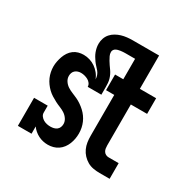

<svg xmlns="http://www.w3.org/2000/svg" viewBox="-163 -900 1076 1073"><g transform="rotate(30 375.0 -363.5)"><path d="M276 8Q260 8 244.5 4.5Q229 1 215 -6Q201 -13 188.5 -23.5Q176 -34 167 -47V0H79V-181H167V-136Q167 -124 174.5 -114Q182 -104 192.5 -98Q203 -92 214.5 -89.5Q226 -87 238 -87Q249 -87 259.5 -89.5Q270 -92 278.5 -98.5Q287 -105 291 -115Q295 -125 295 -136Q295 -153 285 -168Q275 -183 260.5 -192.5Q246 -202 229.5 -208.5Q213 -215 197.5 -223Q182 -231 167 -240.5Q152 -250 139.5 -262Q127 -274 116.5 -288.5Q106 -303 99 -319Q92 -335 88.5 -352.5Q85 -370 85 -387Q85 -404 88.5 -421Q92 -438 97.5 -453.5Q103 -469 112.5 -483.5Q122 -498 136 -508.5Q150 -519 166.5 -523.5Q183 -528 200 -528Q220 -528 239.5 -522Q259 -516 275.5 -504.5Q292 -493 305 -477Q318 -461 325 -442Q325 -455 320.5 -467.5Q316 -480 308 -489.5Q300 -499 291 -508.5Q282 -518 274.5 -528.5Q267 -539 260.5 -550Q254 -561 249.5 -573Q245 -585 242.5 -597.5Q240 -610 240 -623Q240 -641 246 -658.5Q252 -676 264 -689.5Q276 -703 292 -712Q308 -721 325 -726Q342 -731 360 -733Q378 -735 396 -735H513V-652H396Q389 -652 381.5 -651.5Q374 -651 366.5 -650Q359 -649 351.5 -647Q344 -645 337.5 -641.5Q331 -638 327 -631.5Q323 -625 323 -618Q323 -605 328.5 -593.5Q334 -582 340.5 -571Q347 -560 354 -550Q361 -540 368.5 -529.5Q376 -519 381.5 -507.5Q387 -496 390.5 -484Q394 -472 395 -459.5Q396 -447 396 -434V-384H308Q308 -396 300.5 -406Q293 -416 282.5 -421.5Q272 -427 260.5 -430Q249 -433 237 -433Q227 -433 217.5 -430Q208 -427 200.5 -420.5Q193 -414 189.5 -404.5Q186 -395 186 -385Q186 -367 196 -352Q206 -337 220.5 -327.5Q235 -318 251.5 -311.5Q268 -305 284 -297.5Q300 -290 314.5 -280Q329 -270 342 -258Q355 -246 365 -232Q375 -218 382 -202Q389 -186 392.5 -168.5Q396 -151 396 -133Q396 -116 393 -99Q390 -82 383.5 -65.5Q377 -49 366.5 -35Q356 -21 341.5 -11Q327 -1 310 3.5Q293 8 276 8ZM606 0Q586 0 565.5 -3.5Q545 -7 527.5 -17Q510 -27 496 -42Q482 -57 473.5 -75.5Q465 -94 462 -114Q459 -134 459 -155V-419H406V-520H459V-735H566V-520H671V-419H566V-155Q566 -145 567.5 -135.5Q569 -126 574 -118Q579 -110 587.5 -105.5Q596 -101 606 -101H671V0Z"/></g></svg>

Font: Iosevka Etoile
Style: Bold
Weight: 700
Designer: Belleve Invis
Foundry: Belleve Invis
Version: Version 28.1.0; ttfautohint (v1.8.4)